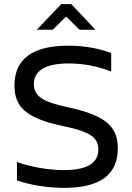

<svg xmlns="http://www.w3.org/2000/svg" viewBox="-20 -900 640 929"><path d="M518 -554V-643C457 -667 384 -679 310 -679C141 -679 50 -617 50 -486C50 -380 110 -326 290 -289C410 -264 456 -237 456 -177C456 -112 404 -77 289 -77C213 -77 131 -92 62 -116V-27C133 -3 215 9 291 9C467 9 550 -57 550 -182C550 -290 488 -343 304 -382C187 -407 144 -435 144 -493C144 -558 199 -593 313 -593C379 -593 449 -581 518 -554ZM158 -756H235L300 -820L365 -756H442L325 -880H276Z"/></svg>

Font: LT Wave Mono
Style: Regular
Weight: 400
Designer: Daniel Lyons
Version: Version 2.5 (Glyphs App)